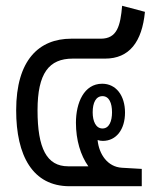

<svg xmlns="http://www.w3.org/2000/svg" viewBox="-20 -645 543 665"><path d="M221 0H471V-60L402 -64C353 -67 323 -110 318 -160C324 -158 330 -157 336 -157C383 -157 413 -197 413 -255C413 -314 382 -355 334 -355C271 -355 243 -289 243 -220C243 -160 259 -107 286 -69H216C142 -69 110 -131 110 -263C110 -392 150 -442 232 -442H344C428 -442 472 -500 482 -604L403 -625C397 -556 386 -511 329 -511H227C115 -511 36 -437 36 -263C36 -106 93 0 221 0ZM335 -200C312 -200 301 -225 301 -256C301 -289 312 -312 335 -312C358 -312 368 -288 368 -256C368 -225 358 -200 335 -200Z"/></svg>

Font: Noto Sans Thai Looped ExtraCondensed
Style: Regular
Weight: 400
Width: 2
Designer: Sasikarn Vongin, Ben Mitchell
Foundry: The Fontpad Ltd
Version: Version 1.001